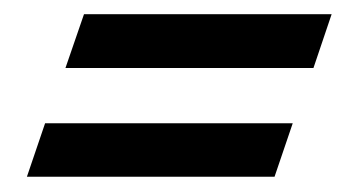

<svg xmlns="http://www.w3.org/2000/svg" viewBox="-20 -456 476 264"><path d="M70 -362.5 95.5 -436.5H436L411 -362.5ZM17 -213 42 -286.5H382.5L357.5 -213Z"/></svg>

Font: Libre Caslon Condensed Bold
Style: Italic
Weight: 700
Italic angle: -22.583°
Designer: Pablo Impallari, Rodrigo Fuenzalida, Katja Schimmel, Ertekin Erdin
Foundry: Pablo Impallari, Rodrigo Fuenzalida
Version: Version 2.000; ttfautohint (v1.8.4.7-5d5b);gftools[0.9.33]